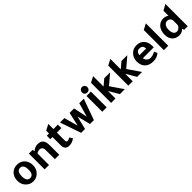

<svg xmlns="http://www.w3.org/2000/svg" viewBox="437 -2272 3911 3911"><g transform="rotate(-45 2393.0 -316.5)"><path d="M264 -466Q376 -466 438 -387Q490 -321 490 -226Q490 -115 413 -46Q349 12 264 12Q165 12 98 -62Q38 -129 38 -226Q38 -336 105 -404Q166 -466 264 -466ZM264 -82Q361 -82 361 -226Q361 -376 264 -376Q167 -376 167 -226Q167 -82 264 -82Z M718 -410Q738 -433 778 -449.5Q818 -466 854 -466Q940 -466 978.5 -419Q1017 -372 1017 -267V0H890V-262Q890 -360 803 -360Q781 -360 756 -350.5Q731 -341 722 -329V0H596V-454H703Q708 -428 713 -410Z M1432 -353H1302V-128Q1302 -78 1335 -78Q1365 -78 1410 -104L1452 -40Q1381 16 1295 16Q1175 16 1175 -116V-353H1112V-454H1176V-535Q1226 -562 1303 -602V-454H1432Z M1759 0H1648L1492 -454H1619L1702 -153L1769 -454H1897Q1912 -382 1947 -223L1962 -153L2048 -454H2178L2156 -391L2144 -360Q2058 -118 2015 0H1903Q1891 -46 1873 -119Q1845 -233 1831 -288Q1819 -242 1798 -155Q1772 -48 1759 0Z M2383 -454V0H2256V-454ZM2241 -570Q2241 -602 2263.5 -625.5Q2286 -649 2317 -649Q2350 -649 2373.5 -626Q2397 -603 2397 -570Q2397 -535 2374.5 -513Q2352 -491 2317 -491Q2284 -491 2262.5 -513.5Q2241 -536 2241 -570Z M2936 -454 2721 -271Q2841 -91 2906 0H2764Q2680 -144 2637 -216V0H2511V-579L2637 -645V-344Q2686 -383 2768 -454Z M3432 -454 3217 -271Q3337 -91 3402 0H3260Q3176 -144 3133 -216V0H3007V-579L3133 -645V-344Q3182 -383 3264 -454Z M3925 -186H3613Q3617 -140 3650.5 -109.5Q3684 -79 3730 -79Q3795 -79 3866 -119L3898 -52Q3826 12 3718 12Q3602 12 3537 -54Q3475 -116 3475 -225Q3475 -332 3545 -402Q3608 -466 3705 -466Q3813 -466 3873 -393Q3925 -331 3925 -232ZM3606 -279H3799Q3794 -377 3704 -377Q3617 -377 3606 -279Z M4157 -645V0H4031V-579Z M4617 0 4599 -48Q4583 -22 4547 -5Q4511 12 4473 12Q4366 12 4310 -59Q4263 -118 4263 -211Q4263 -342 4339 -413Q4396 -466 4476 -466Q4545 -466 4592 -428V-573L4718 -643V0ZM4592 -173V-300Q4585 -333 4560.5 -354.5Q4536 -376 4503 -376Q4452 -376 4422 -336Q4392 -296 4392 -228Q4392 -79 4489 -79Q4525 -79 4556 -107.5Q4587 -136 4592 -173Z"/></g></svg>

Font: Tajawal
Style: Bold
Weight: 700
Designer: Boutros Fonts
Foundry: Created by Boutros International 2017
Version: Version 1.700